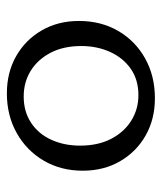

<svg xmlns="http://www.w3.org/2000/svg" viewBox="24 -487 471 559"><g transform="rotate(-90 259.5 -207.5)"><path d="M253 8Q192 8 144.5 -19Q97 -46 69.5 -93.5Q42 -141 42 -202Q42 -266 71.5 -316Q101 -366 152 -394.5Q203 -423 267 -423Q328 -423 375.5 -396Q423 -369 450.5 -321.5Q478 -274 478 -213Q478 -149 449 -99Q420 -49 369 -20.5Q318 8 253 8ZM262 -40Q307 -40 339 -62.5Q371 -85 388 -123Q405 -161 405 -206Q405 -258 385.5 -295.5Q366 -333 333 -353.5Q300 -374 258 -374Q214 -374 181.5 -352.5Q149 -331 132 -293.5Q115 -256 115 -210Q115 -158 134.5 -120Q154 -82 187.5 -61Q221 -40 262 -40Z"/></g></svg>

Font: Ysabeau Office
Style: Regular
Weight: 400
Designer: Christian Thalmann (Catharsis Fonts)
Version: Version 2.001;gftools[0.9.30]; featfreeze: tnum,lnum,ss02